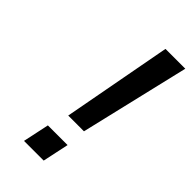

<svg xmlns="http://www.w3.org/2000/svg" viewBox="-220 -752 808 808"><g transform="rotate(45 184.0 -347.5)"><path d="M103 0 127.9 -117.2H245.1L220.2 0ZM159.2 -207 250 -693.8 251 -694.8H368.2L252.9 -207Z"/></g></svg>

Font: CMU Bright
Style: SemiBoldOblique
Weight: 600
Italic angle: -12°
Version: Version 0.7.0